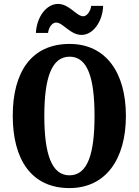

<svg xmlns="http://www.w3.org/2000/svg" viewBox="-20 -949 707 979"><path d="M396 -771C454 -771 503 -838 506 -919H445C442 -892 423 -866 405 -866C369 -866 334 -929 276 -929C216 -929 167 -862 163 -781H225C228 -808 245 -834 266 -834C302 -834 337 -771 396 -771ZM334 10C519 10 622 -137 622 -358C622 -580 519 -725 335 -725C139 -725 45 -580 45 -359C45 -137 139 10 334 10ZM334 -55C242 -55 206 -167 206 -358C206 -549 242 -660 335 -660C428 -660 462 -549 462 -358C462 -167 428 -55 334 -55Z"/></svg>

Font: Noto Serif Sinhala ExtraCondensed ExtraBold
Style: Regular
Weight: 800
Width: 2
Designer: Jelle Bosma - Monotype Design Team
Foundry: Monotype Imaging Inc.
Version: Version 2.007